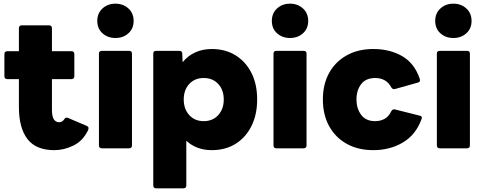

<svg xmlns="http://www.w3.org/2000/svg" viewBox="-20 -808 2638 1046"><path d="M276 10Q176 10 129.5 -50.5Q83 -111 83 -225V-377H20Q4 -377 4 -393V-513Q4 -529 20 -529H83V-654Q83 -670 99 -670H247Q263 -670 263 -654V-529H369Q385 -529 385 -513V-393Q385 -377 369 -377H263V-208Q263 -142 303 -142Q320 -142 332 -161Q339 -171 352 -165L453 -122Q468 -115 459 -97Q431 -40 380 -15Q329 10 276 10Z M609 -601Q567 -601 538.5 -626.5Q510 -652 510 -694Q510 -736 538.5 -762Q567 -788 609 -788Q651 -788 679.5 -762Q708 -736 708 -694Q708 -652 679.5 -626.5Q651 -601 609 -601ZM535 0Q519 0 519 -16V-516Q519 -531 535 -531H683Q699 -531 699 -516V-16Q699 0 683 0Z M831 218Q815 218 815 202V-516Q815 -531 831 -531H956Q973 -531 973 -516L975 -469Q1003 -504 1043.5 -522.5Q1084 -541 1134 -541Q1208 -541 1263.5 -506.5Q1319 -472 1350 -410.5Q1381 -349 1381 -266Q1381 -184 1350 -121.5Q1319 -59 1263.5 -24.5Q1208 10 1134 10Q1051 10 995 -41V202Q995 218 979 218ZM1090 -148Q1139 -148 1169 -181Q1199 -214 1199 -266Q1199 -318 1169 -350.5Q1139 -383 1090 -383Q1041 -383 1011 -350.5Q981 -318 981 -266Q981 -214 1011 -181Q1041 -148 1090 -148Z M1560 -601Q1518 -601 1489.5 -626.5Q1461 -652 1461 -694Q1461 -736 1489.5 -762Q1518 -788 1560 -788Q1602 -788 1630.5 -762Q1659 -736 1659 -694Q1659 -652 1630.5 -626.5Q1602 -601 1560 -601ZM1486 0Q1470 0 1470 -16V-516Q1470 -531 1486 -531H1634Q1650 -531 1650 -516V-16Q1650 0 1634 0Z M2014 10Q1930 10 1868 -25Q1806 -60 1772.5 -122Q1739 -184 1739 -266Q1739 -348 1772.5 -409.5Q1806 -471 1868 -506Q1930 -541 2014 -541Q2103 -541 2170.5 -502.5Q2238 -464 2267 -378Q2272 -361 2256 -358L2132 -323Q2118 -320 2111 -333Q2097 -359 2075 -371Q2053 -383 2024 -383Q1973 -383 1947.5 -349.5Q1922 -316 1922 -266Q1922 -217 1947.5 -182.5Q1973 -148 2024 -148Q2052 -148 2075 -160.5Q2098 -173 2111 -201Q2119 -215 2131 -212L2266 -178Q2283 -175 2276 -158Q2245 -73 2174.5 -31.5Q2104 10 2014 10Z M2450 -601Q2408 -601 2379.5 -626.5Q2351 -652 2351 -694Q2351 -736 2379.5 -762Q2408 -788 2450 -788Q2492 -788 2520.5 -762Q2549 -736 2549 -694Q2549 -652 2520.5 -626.5Q2492 -601 2450 -601ZM2376 0Q2360 0 2360 -16V-516Q2360 -531 2376 -531H2524Q2540 -531 2540 -516V-16Q2540 0 2524 0Z"/></svg>

Font: LINE Seed Sans App ExtraBold
Style: Regular
Weight: 800
Designer: LINE VX Design & Dalton Maag Ltd & Sandoll Inc
Foundry: Dalton Maag Ltd
Version: Version 1.003